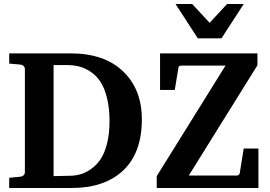

<svg xmlns="http://www.w3.org/2000/svg" viewBox="-20 -937 1345 957"><path d="M687 -342.8Q687 -174.8 594 -87.4Q501 0 337.9 0H25.9V-50.8L81.1 -56.2Q90.8 -57.1 97.4 -63Q104 -68.8 104 -78.1V-592.8Q104 -602.1 97.4 -608.2Q90.8 -614.3 81.1 -615.2L25.9 -620.1V-670.9H332Q500 -670.9 593.5 -581.3Q687 -491.7 687 -342.8ZM525.9 -332Q525.9 -398.4 513.2 -449.2Q500.5 -500 480 -530.5Q459.5 -561 430.4 -580.1Q401.4 -599.1 372.6 -606Q343.8 -612.8 310.1 -612.8H247.1V-59.1L330.1 -61Q357.9 -61.5 383.5 -69.1Q409.2 -76.7 435.8 -95.9Q462.4 -115.2 481.9 -144.5Q501.5 -173.8 513.7 -222.2Q525.9 -270.5 525.9 -332ZM1268.1 0H761.2V-59.1L1104 -609.9H882.8Q870.6 -609.9 869.1 -598.1L851.1 -488.8H777.8V-670.9H1263.2V-611.8L920.9 -62H1160.2Q1171.4 -62 1174.8 -73.2L1194.8 -196.8H1268.1ZM1194.8 -917 1084 -746.1H965.8L855 -917H938L1024.9 -823.2L1111.8 -917Z"/></svg>

Font: Veleka
Style: Bold
Weight: 700
Designer: Stefan Peev, Context Ltd, 2016; SIL International, 1997-2014.
Foundry: Stefan Peev, Context Ltd, 2016
Version: Version 1.000